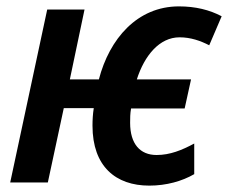

<svg xmlns="http://www.w3.org/2000/svg" viewBox="-20 -572 715 602"><path d="M448 10C502 10 551 -4 589 -26V-122C550 -101 513 -86 471 -86C419 -86 388 -121 388 -187C388 -201 388 -216 391 -232H559L579 -323H409C433 -398 480 -455 543 -455C578 -455 609 -444 636 -430L675 -521C637 -541 593 -552 541 -552C410 -552 323 -450 290 -323H199L245 -542H128L12 0H130L180 -233H274C271 -214 270 -196 270 -178C270 -50 343 10 448 10Z"/></svg>

Font: Noto Sans SemiCondensed SemiBold
Style: Italic
Weight: 600
Width: 4
Italic angle: -12°
Designer: Monotype Design Team
Foundry: Monotype Imaging Inc.
Version: Version 2.013